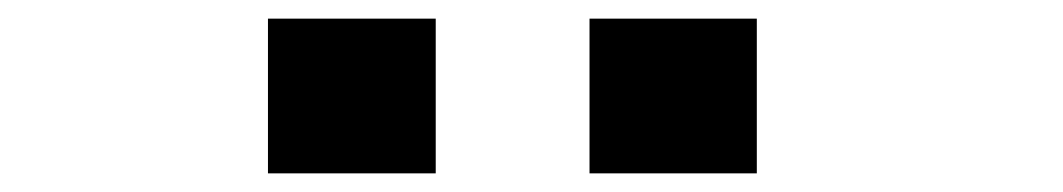

<svg xmlns="http://www.w3.org/2000/svg" viewBox="-20 -748 1140 206"><path d="M267.5 -728H447.5V-562H267.5ZM612.5 -728H792V-562H612.5Z"/></svg>

Font: Trispace Expanded
Style: Bold
Weight: 700
Width: 7
Designer: Tyler Finck
Foundry: Etcetera Type Company
Version: Version 1.210; ttfautohint (v1.8.3)